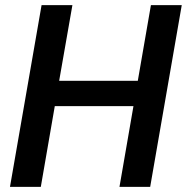

<svg xmlns="http://www.w3.org/2000/svg" viewBox="-20 -731 734 751"><path d="M567.4 0H447.3L502 -315.9H194.3L139.6 0H19L142.6 -710.9H263.2L211.4 -415H519L570.3 -710.9H690.9Z"/></svg>

Font: RobotoDraft Medium
Style: Italic
Weight: 500
Italic angle: -12°
Version: Version 2.001152; 2014